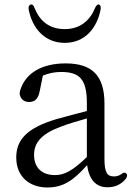

<svg xmlns="http://www.w3.org/2000/svg" viewBox="-20 -813 596 851"><path d="M190 18C261 18 306 -14 366 -81C375 -18 404 17 456 17C489 17 516 6 538 -21C545 -31 545 -39 539 -45C533 -50 526 -48 516 -40C506 -34 497 -31 485 -31C456 -31 443 -47 443 -109V-354C443 -480 386 -532 271 -532C165 -532 92 -489 69 -411C67 -402 66 -395 70 -386C77 -369 91 -361 109 -361C132 -361 149 -372 156 -409L170 -478C197 -489 223 -494 250 -494C330 -494 365 -465 365 -357V-321C322 -310 274 -297 230 -285C100 -246 52 -194 52 -115C52 -29 112 18 190 18ZM107 -771C123 -689 177 -623 267 -623C357 -623 410 -689 426 -771C428 -783 425 -790 419 -793C413 -795 406 -789 401 -777C379 -723 336 -684 267 -684C197 -684 155 -722 133 -778C129 -790 123 -795 116 -793C109 -791 105 -783 107 -771ZM131 -127C131 -179 162 -219 248 -251C281 -264 323 -276 365 -288V-117C303 -57 266 -37 224 -37C167 -37 131 -68 131 -127Z"/></svg>

Font: 寒蝉锦书宋
Style: Regular
Weight: 400
Designer: 寒蝉锦书宋{Warren} 思源宋体{Ryoko NISHIZUKA 西塚涼子 (kana & ideographs); Frank Grießhammer (Latin, Greek & Cyrillic); Wenlong ZHANG 
Foundry: Adobe & ChillType
Version: Version 2.000;Glyphs 3.1.1 (3135)